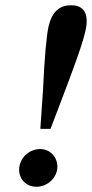

<svg xmlns="http://www.w3.org/2000/svg" viewBox="-20 -700 351 733"><path d="M134 -208H173C287 -506 311 -575 311 -620C311 -657 292 -680 252 -680C211 -680 179 -660 165 -597C158 -565 150 -486 144 -353ZM53 -52C53 -15 81 13 119 13C161 13 199 -21 199 -64C199 -100 172 -131 133 -131C91 -131 53 -96 53 -52Z"/></svg>

Font: Source Serif Pro Semibold
Style: Italic
Weight: 600
Italic angle: -12°
Designer: Frank Grießhammer
Foundry: Adobe Systems Incorporated
Version: Version 3.001;hotconv 1.0.111;makeotfexe 2.5.65597